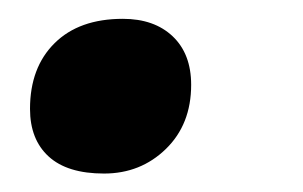

<svg xmlns="http://www.w3.org/2000/svg" viewBox="-20 -173 325 206"><path d="M12.2 -56.2Q12.2 -100.6 38.6 -126.7Q64.9 -152.8 111.8 -152.8Q145.5 -152.8 165.3 -134Q185.1 -115.2 185.1 -82Q185.1 -39.6 158 -13.2Q130.9 13.2 91.6 13.2Q52.2 13.2 32.2 -5.1Q12.2 -23.4 12.2 -56.2Z"/></svg>

Font: Open Sans Hebrew
Style: Bold Italic
Weight: 700
Italic angle: -12°
Foundry: Ascender Corporation, Yanek Iontef
Version: Version 2.001;PS 002.001;hotconv 1.0.70;makeotf.lib2.5.58329